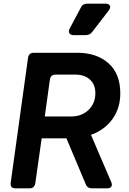

<svg xmlns="http://www.w3.org/2000/svg" viewBox="-20 -1035 709 1055"><path d="M66 0Q34 0 39 -32L134 -717Q138 -745 166 -745H405Q511 -745 576 -687.5Q641 -630 641 -522Q641 -441 598 -381Q555 -321 480 -294L591 -35Q598 -19 591.5 -9.5Q585 0 568 0H486Q460 0 451 -23L345 -275H209L174 -28Q169 0 142 0ZM226 -395H371Q429 -395 466.5 -431Q504 -467 504 -523Q504 -570 474.5 -597.5Q445 -625 394 -625H285Q258 -625 254 -597ZM385 -842Q368 -842 361.5 -852Q355 -862 363 -878L424 -993Q434 -1015 459 -1015H559Q578 -1015 583.5 -1004Q589 -993 578 -978L487 -860Q474 -842 451 -842Z"/></svg>

Font: Pitagon Sans Text Bold
Style: Italic
Weight: 700
Italic angle: -8°
Designer: Travis Tran
Foundry: Pitagon
Version: Version 1.001; ttfautohint (v1.8.4.7-5d5b);gftools[0.9.26]